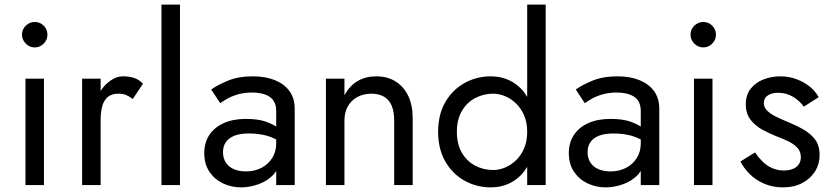

<svg xmlns="http://www.w3.org/2000/svg" viewBox="-20 -800 3593 830"><path d="M75 -650Q75 -673 91.5 -689Q108 -705 130 -705Q153 -705 169 -689Q185 -673 185 -650Q185 -628 169 -611.5Q153 -595 130 -595Q108 -595 91.5 -611.5Q75 -628 75 -650ZM170 -460V0H90V-460Z M415 0H335V-460H415V-407Q430 -430 449 -445Q480 -470 512 -470Q537 -470 558.5 -463.5Q580 -457 598 -438L554 -372Q538 -384 525 -389.5Q512 -395 492 -395Q462 -395 445 -380Q428 -365 421.5 -339Q415 -313 415 -280Z M758 -780V0H678V-780Z M893 -413Q919 -432 964.5 -451Q1010 -470 1074 -470Q1128 -470 1168.5 -453.5Q1209 -437 1231.5 -406Q1254 -375 1254 -330V0H1174V-61Q1169 -53 1164 -47Q1137 -18 1098.5 -4Q1060 10 1022 10Q980 10 943.5 -7.5Q907 -25 885 -58Q863 -91 863 -138Q863 -183 884.5 -216Q906 -249 946.5 -267.5Q987 -286 1043 -286Q1093 -286 1127 -275Q1155 -265 1174 -253V-319Q1174 -343 1166 -358.5Q1158 -374 1143.5 -383Q1129 -392 1110 -396Q1091 -400 1070 -400Q1036 -400 1008.5 -392Q981 -384 962 -373Q943 -362 932 -354ZM944 -142Q944 -116 956.5 -97Q969 -78 991.5 -68.5Q1014 -59 1043 -59Q1080 -59 1109.5 -74Q1139 -89 1156.5 -116.5Q1174 -144 1174 -180V-197Q1155 -207 1135 -213Q1098 -223 1056 -223Q1017 -223 992.5 -213Q968 -203 956 -185Q944 -167 944 -142Z M1684 -280Q1684 -318 1673 -343.5Q1662 -369 1640 -382Q1618 -395 1586 -395Q1551 -395 1524.5 -380.5Q1498 -366 1483.5 -340Q1469 -314 1469 -280V0H1389V-460H1469V-388Q1492 -430 1526.5 -450Q1561 -470 1606 -470Q1655 -470 1690 -448Q1725 -426 1744.5 -386Q1764 -346 1764 -290V0H1684Z M2339 -780V0H2259V-79Q2251 -66 2242 -54Q2216 -23 2180.5 -6.5Q2145 10 2102 10Q2040 10 1988 -19Q1936 -48 1905 -102Q1874 -156 1874 -230Q1874 -305 1905 -358.5Q1936 -412 1988 -441Q2040 -470 2102 -470Q2145 -470 2180.5 -453.5Q2216 -437 2242 -406Q2251 -394 2259 -381V-780ZM1955 -230Q1955 -177 1976.5 -140Q1998 -103 2034 -84Q2070 -65 2112 -65Q2138 -65 2164 -76Q2190 -87 2211.5 -108Q2233 -129 2246 -159.5Q2259 -190 2259 -230Q2259 -270 2246 -300.5Q2233 -331 2211.5 -352Q2190 -373 2164 -384Q2138 -395 2112 -395Q2070 -395 2034 -376Q1998 -357 1976.5 -320Q1955 -283 1955 -230Z M2469 -413Q2495 -432 2540.5 -451Q2586 -470 2650 -470Q2704 -470 2744.5 -453.5Q2785 -437 2807.5 -406Q2830 -375 2830 -330V0H2750V-61Q2745 -53 2740 -47Q2713 -18 2674.5 -4Q2636 10 2598 10Q2556 10 2519.5 -7.5Q2483 -25 2461 -58Q2439 -91 2439 -138Q2439 -183 2460.5 -216Q2482 -249 2522.5 -267.5Q2563 -286 2619 -286Q2669 -286 2703 -275Q2731 -265 2750 -253V-319Q2750 -343 2742 -358.5Q2734 -374 2719.5 -383Q2705 -392 2686 -396Q2667 -400 2646 -400Q2612 -400 2584.5 -392Q2557 -384 2538 -373Q2519 -362 2508 -354ZM2520 -142Q2520 -116 2532.5 -97Q2545 -78 2567.5 -68.5Q2590 -59 2619 -59Q2656 -59 2685.5 -74Q2715 -89 2732.5 -116.5Q2750 -144 2750 -180V-197Q2731 -207 2711 -213Q2674 -223 2632 -223Q2593 -223 2568.5 -213Q2544 -203 2532 -185Q2520 -167 2520 -142Z M2965 -650Q2965 -673 2981.5 -689Q2998 -705 3020 -705Q3043 -705 3059 -689Q3075 -673 3075 -650Q3075 -628 3059 -611.5Q3043 -595 3020 -595Q2998 -595 2981.5 -611.5Q2965 -628 2965 -650ZM3060 -460V0H2980V-460Z M3244 -141Q3258 -120 3276 -102Q3294 -84 3317.5 -73.5Q3341 -63 3369 -63Q3403 -63 3422.5 -78.5Q3442 -94 3442 -121Q3442 -145 3426.5 -161.5Q3411 -178 3387 -189.5Q3363 -201 3336 -211Q3306 -223 3275.5 -239.5Q3245 -256 3224.5 -282.5Q3204 -309 3204 -349Q3204 -390 3225.5 -417Q3247 -444 3281.5 -457Q3316 -470 3353 -470Q3390 -470 3422.5 -458Q3455 -446 3480 -426Q3505 -406 3519 -380L3455 -339Q3436 -365 3407.5 -382Q3379 -399 3343 -399Q3318 -399 3300 -388Q3282 -377 3282 -354Q3282 -336 3296 -322Q3310 -308 3332 -297Q3354 -286 3378 -276Q3418 -260 3451 -241.5Q3484 -223 3503.5 -197Q3523 -171 3523 -130Q3523 -90 3503 -58.5Q3483 -27 3447.5 -8.5Q3412 10 3365 10Q3319 10 3282 -6.5Q3245 -23 3219.5 -49Q3194 -75 3181 -102Z"/></svg>

Font: Venryn Sans
Style: Regular
Weight: 400
Designer: Owen Earl, indestructible type* (font) & Cristiano Sobral (main changes)
Version: Version 3.600; ttfautohint (v1.8.3)